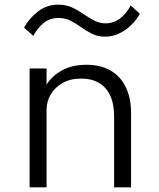

<svg xmlns="http://www.w3.org/2000/svg" viewBox="-20 -807 683 827"><path d="M107.5 0V-512H180.5V-442Q201.5 -478 245.5 -503Q289.5 -528 353 -528Q412.5 -528 455.5 -503.5Q498.5 -479 521.5 -432.2Q544.5 -385.5 544.5 -319.5V0H471.5V-305.5Q471.5 -385 434.5 -426.8Q397.5 -468.5 330 -468.5Q283 -468.5 249.8 -449.8Q216.5 -431 198.5 -400.2Q180.5 -369.5 180.5 -333.5V0ZM433.5 -649Q401.5 -649 376.8 -661.2Q352 -673.5 330 -689.5Q308 -705.5 284.8 -717.5Q261.5 -729.5 232 -729.5Q192.5 -729.5 165.8 -706.2Q139 -683 123.5 -652.5L83.5 -688Q106.5 -729.5 144.5 -758.2Q182.5 -787 231 -787Q264.5 -787 290.8 -774.8Q317 -762.5 339.8 -746.5Q362.5 -730.5 385.8 -718.5Q409 -706.5 435.5 -706.5Q469 -706.5 497 -727.5Q525 -748.5 543 -783.5L582.5 -748Q565.5 -717.5 541.2 -695.2Q517 -673 489.2 -661Q461.5 -649 433.5 -649Z"/></svg>

Font: Spartan Thin
Style: Regular
Weight: 400
Version: Version 1.004